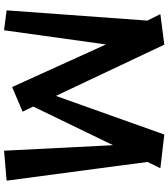

<svg xmlns="http://www.w3.org/2000/svg" viewBox="40 -880 853 974"><g transform="rotate(90 467.0 -393.5)"><path d="M745 13 717 -540 521 -135 547 -81 422 -28 206 -504 134 13 33 0 85 -714 52 -780 207 -800 467 -250 663 -800 834 -780 802 -715 897 0Z"/></g></svg>

Font: RocknRoll One
Style: Regular
Weight: 400
Designer: Fontworks Inc.
Foundry: Fontworks Inc.
Version: Version 1.100